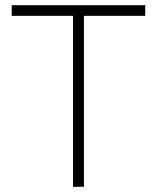

<svg xmlns="http://www.w3.org/2000/svg" viewBox="-20 -719 633 739"><path d="M25 -699V-658H261V0H303V-658H539V-699Z"/></svg>

Font: Montserrat Custom ExtraLight
Style: Regular
Weight: 300
Designer: Julieta Ulanovsky
Foundry: Julieta Ulanovsky
Version: Version 7.200